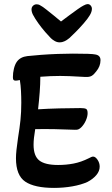

<svg xmlns="http://www.w3.org/2000/svg" viewBox="-20 -905 545 938"><path d="M244 13Q149 13 103.5 -17.5Q58 -48 58 -132Q58 -149 60.5 -173Q63 -197 68 -231Q76 -280 80 -318.5Q84 -357 84 -403Q84 -433 82.5 -461Q81 -489 77 -514Q62 -511 57 -511Q49 -511 46 -514.5Q43 -518 43 -528Q43 -549 48 -569.5Q53 -590 62 -603Q79 -627 114 -631Q141 -634 180.5 -637Q220 -640 261.5 -641.5Q303 -643 336 -643Q428 -643 445 -639Q471 -635 471 -611Q471 -581 450 -556Q439 -541 428 -534.5Q417 -528 397 -529Q353 -532 320 -533Q287 -534 274 -534Q251 -534 226.5 -533Q202 -532 177 -530Q177 -495 174 -455Q171 -415 166 -371Q212 -374 270 -375.5Q328 -377 373 -377Q393 -377 400.5 -373Q408 -369 408 -352Q408 -336 399.5 -316.5Q391 -297 377 -283Q371 -277 364 -273.5Q357 -270 345 -271Q302 -273 247.5 -274Q193 -275 152 -274Q148 -251 146 -232Q144 -213 144 -198Q144 -143 172 -121Q200 -99 264 -99Q303 -99 339.5 -106Q376 -113 414 -132Q428 -140 435 -140Q446 -140 456.5 -124.5Q467 -109 467 -91Q467 -69 450.5 -49.5Q434 -30 407 -16Q376 -2 333 5.5Q290 13 244 13ZM272 -698Q259 -698 247.5 -704.5Q236 -711 228 -719Q218 -729 201 -748.5Q184 -768 167.5 -791Q151 -814 141 -833Q134 -847 134 -859Q134 -870 141.5 -877Q149 -884 159 -884Q162 -884 167 -883Q172 -882 178 -878Q188 -873 205.5 -859Q223 -845 243 -829Q263 -813 278 -800Q298 -815 319.5 -831Q341 -847 359.5 -860Q378 -873 388 -878Q401 -885 408 -885Q417 -885 423 -878Q429 -871 429 -862Q429 -848 419 -831Q409 -814 389 -791Q369 -768 349.5 -748.5Q330 -729 319 -719Q294 -698 272 -698Z"/></svg>

Font: Akaya Kanadaka
Style: Regular
Weight: 400
Designer: Vaishnavi Murthy Yerkadithaya, Juan Luis Blanco Aristondo
Version: Version 1.002; ttfautohint (v1.8.3)